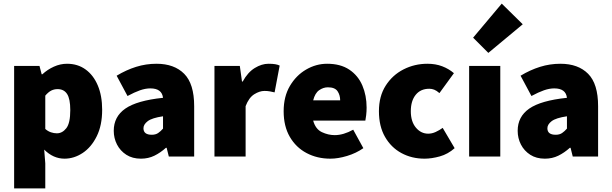

<svg xmlns="http://www.w3.org/2000/svg" viewBox="-20 -864 3376 1060"><path d="M58 176V-500H198L210 -454H214Q242 -480 277.5 -496Q313 -512 350 -512Q409 -512 452.5 -480.5Q496 -449 520 -392Q544 -335 544 -258Q544 -172 514 -111.5Q484 -51 436.5 -19.5Q389 12 336 12Q274 12 224 -38L230 38V176ZM294 -128Q324 -128 346 -156Q368 -184 368 -256Q368 -318 350.5 -345Q333 -372 298 -372Q279 -372 263 -364Q247 -356 230 -336V-152Q245 -139 261.5 -133.5Q278 -128 294 -128Z M758 12Q711 12 677.5 -9.5Q644 -31 626 -66Q608 -101 608 -142Q608 -220 672 -264.5Q736 -309 880 -324Q874 -376 810 -376Q783 -376 753 -365.5Q723 -355 684 -334L624 -446Q677 -478 731.5 -495Q786 -512 844 -512Q942 -512 997 -456.5Q1052 -401 1052 -278V0H912L900 -48H896Q866 -21 832.5 -4.5Q799 12 758 12ZM818 -120Q839 -120 853 -129.5Q867 -139 880 -154V-222Q819 -213 795.5 -195Q772 -177 772 -156Q772 -120 818 -120Z M1164 0V-500H1304L1316 -414H1320Q1348 -465 1386.5 -488.5Q1425 -512 1462 -512Q1485 -512 1499.5 -509.5Q1514 -507 1524 -502L1496 -354Q1483 -357 1470 -359.5Q1457 -362 1440 -362Q1413 -362 1383.5 -343.5Q1354 -325 1336 -278V0Z M1804 12Q1731 12 1672.5 -19Q1614 -50 1580 -108.5Q1546 -167 1546 -250Q1546 -331 1580.5 -389.5Q1615 -448 1670 -480Q1725 -512 1786 -512Q1860 -512 1908.5 -479.5Q1957 -447 1980.5 -392Q2004 -337 2004 -270Q2004 -248 2001.5 -227.5Q1999 -207 1997 -198H1709Q1722 -151 1757 -134.5Q1792 -118 1828 -118Q1876 -118 1930 -148L1986 -46Q1946 -18 1896 -3Q1846 12 1804 12ZM1790 -382Q1765 -382 1742 -366Q1719 -350 1709 -310H1858Q1858 -339 1843.5 -360.5Q1829 -382 1790 -382Z M2324 12Q2253 12 2196 -19Q2139 -50 2105.5 -108.5Q2072 -167 2072 -250Q2072 -333 2109.5 -391.5Q2147 -450 2208 -481Q2269 -512 2340 -512Q2385 -512 2421.5 -498Q2458 -484 2486 -460L2406 -350Q2390 -364 2377 -369Q2364 -374 2350 -374Q2302 -374 2275 -340.5Q2248 -307 2248 -250Q2248 -193 2276 -159.5Q2304 -126 2344 -126Q2365 -126 2385.5 -135.5Q2406 -145 2424 -158L2490 -46Q2453 -13 2408 -0.5Q2363 12 2324 12Z M2570 0V-500H2742V0ZM2676 -572 2592 -656 2750 -844 2866 -730Z M2988 12Q2941 12 2907.5 -9.5Q2874 -31 2856 -66Q2838 -101 2838 -142Q2838 -220 2902 -264.5Q2966 -309 3110 -324Q3104 -376 3040 -376Q3013 -376 2983 -365.5Q2953 -355 2914 -334L2854 -446Q2907 -478 2961.5 -495Q3016 -512 3074 -512Q3172 -512 3227 -456.5Q3282 -401 3282 -278V0H3142L3130 -48H3126Q3096 -21 3062.5 -4.5Q3029 12 2988 12ZM3048 -120Q3069 -120 3083 -129.5Q3097 -139 3110 -154V-222Q3049 -213 3025.5 -195Q3002 -177 3002 -156Q3002 -120 3048 -120Z"/></svg>

Font: Assistant ExtraBold
Style: Regular
Weight: 800
Designer: Hebrew By Ben Nathan, Latin by Paul Hunt
Version: Version 3.000